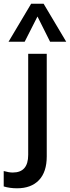

<svg xmlns="http://www.w3.org/2000/svg" viewBox="-78 -794 377 1035"><path d="M-9 136Q74 136 74 41V-504H174V49Q174 133 132 177Q90 221 14 221Q-25 221 -58 211V128Q-30 136 -9 136ZM55 -569H-32L90 -774H157L279 -569H192L124 -705Z"/></svg>

Font: Muli SemiBold
Style: Regular
Weight: 600
Designer: Vernon Adams
Foundry: Vernon Adams
Version: Version 2.000